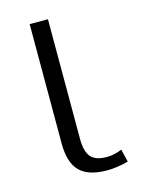

<svg xmlns="http://www.w3.org/2000/svg" viewBox="-113 -800 676 881"><g transform="rotate(-15 225.5 -360.0)"><path d="M285.2 9.8Q197.3 9.8 156.2 -31.2Q115.2 -72.3 115.2 -163.1V-730.5H202.1V-163.1Q202.1 -101.6 224.6 -75.7Q247.1 -49.8 300.8 -49.8Q335 -49.8 372.1 -65.4L386.7 -4.9Q334 9.8 285.2 9.8Z"/></g></svg>

Font: Mgen+ 1c regular
Style: Regular
Weight: 400
Designer: [Source Han Sans]
Ryoko NISHIZUKA  (kana & ideographs); Paul D. Hunt (Latin, Greek & Cyrillic); Wenlong ZHANG  (bopomofo
Version: Version 1.059.20150602